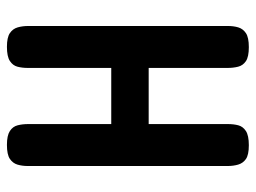

<svg xmlns="http://www.w3.org/2000/svg" viewBox="-112 -617 738 554"><g transform="rotate(90 257.0 -340.0)"><path d="M398 9Q371 9 358 0.5Q345 -8 341.5 -22Q338 -36 338 -52V-629Q338 -645 341.5 -658.5Q345 -672 358 -680.5Q371 -689 399 -689Q427 -689 439 -680.5Q451 -672 455 -658Q459 -644 459 -628V-51Q459 -35 455 -21.5Q451 -8 438.5 0.5Q426 9 398 9ZM115 9Q88 9 75.5 0.5Q63 -8 59 -22Q55 -36 55 -52V-629Q55 -645 59 -658.5Q63 -672 75.5 -680.5Q88 -689 116 -689Q144 -689 156.5 -680.5Q169 -672 172.5 -658Q176 -644 176 -628V-51Q176 -35 172.5 -21.5Q169 -8 156 0.5Q143 9 115 9ZM144 -292V-400H354L353 -292Z"/></g></svg>

Font: Fredoka Condensed Medium
Style: Regular
Weight: 500
Width: 3
Designer: Ben Nathan
Foundry: Milena B. Brandão, Ben Nathan
Version: Version 2.001